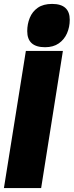

<svg xmlns="http://www.w3.org/2000/svg" viewBox="-32 -960 376 980"><path d="M234 -940Q324 -940 324 -859Q324 -822 310 -790Q296 -758 268 -738.5Q240 -719 198 -719Q107 -719 107 -801Q107 -837 120 -869Q133 -901 161 -920.5Q189 -940 234 -940ZM-12 0 100 -700H289L178 0Z"/></svg>

Font: Georama SemiCondensed Black
Style: Italic
Weight: 900
Width: 4
Italic angle: -9°
Designer: Jean-Baptiste Levee
Foundry: Production Type
Version: Version 1.000